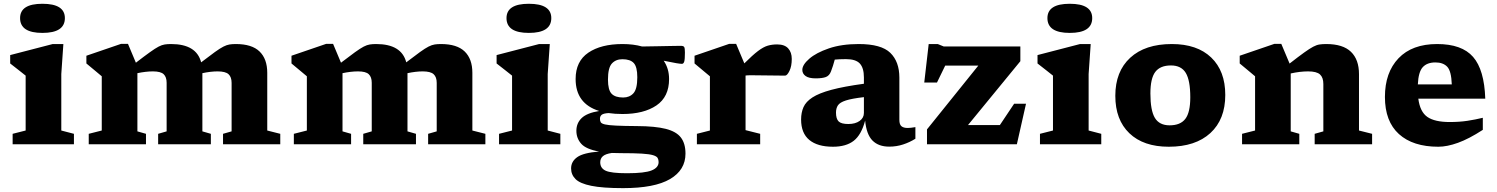

<svg xmlns="http://www.w3.org/2000/svg" viewBox="-20 -765 7936 1018"><path d="M205 -590.5Q86.5 -590.5 86.5 -669Q86.5 -745 205 -745Q324 -745 324 -669Q324 -590.5 205 -590.5ZM316 -531.5 305 -372.5V-73L372 -55.5V0H47V-55.5L116 -73V-364Q107.5 -371 82.2 -390.8Q57 -410.5 34 -428.5V-473L259.5 -531.5Z M1397 -379V-73L1466 -55.5V0H1162.5V-55.5L1208 -68.5V-325.5Q1208 -356.5 1191.8 -371.5Q1175.5 -386.5 1133.5 -386.5Q1115 -386.5 1094.2 -384Q1073.5 -381.5 1053 -377V-68.5L1098 -55.5V0H818.5V-55.5L863.5 -68.5V-326Q863.5 -356.5 847.8 -371.5Q832 -386.5 790.5 -386.5Q771.5 -386.5 750.5 -384Q729.5 -381.5 708.5 -377V-68.5L754 -55.5V0H450.5V-55.5L519.5 -73V-360.5Q511.5 -367.5 491.8 -383.8Q472 -400 438 -428.5V-469.5L622 -532.5H658.5L700.5 -432.5Q746.5 -468 774.8 -488.2Q803 -508.5 820.8 -517.8Q838.5 -527 853.2 -529.2Q868 -531.5 887 -531.5Q1021.5 -531.5 1046.5 -434.5Q1092 -469.5 1119.5 -489.2Q1147 -509 1164.8 -518Q1182.5 -527 1197 -529.2Q1211.5 -531.5 1230.5 -531.5Q1315.5 -531.5 1356.2 -492Q1397 -452.5 1397 -379Z M2484.5 -379V-73L2553.5 -55.5V0H2250V-55.5L2295.5 -68.5V-325.5Q2295.5 -356.5 2279.2 -371.5Q2263 -386.5 2221 -386.5Q2202.5 -386.5 2181.8 -384Q2161 -381.5 2140.5 -377V-68.5L2185.5 -55.5V0H1906V-55.5L1951 -68.5V-326Q1951 -356.5 1935.2 -371.5Q1919.5 -386.5 1878 -386.5Q1859 -386.5 1838 -384Q1817 -381.5 1796 -377V-68.5L1841.5 -55.5V0H1538V-55.5L1607 -73V-360.5Q1599 -367.5 1579.2 -383.8Q1559.5 -400 1525.5 -428.5V-469.5L1709.5 -532.5H1746L1788 -432.5Q1834 -468 1862.2 -488.2Q1890.5 -508.5 1908.2 -517.8Q1926 -527 1940.8 -529.2Q1955.5 -531.5 1974.5 -531.5Q2109 -531.5 2134 -434.5Q2179.5 -469.5 2207 -489.2Q2234.5 -509 2252.2 -518Q2270 -527 2284.5 -529.2Q2299 -531.5 2318 -531.5Q2403 -531.5 2443.8 -492Q2484.5 -452.5 2484.5 -379Z M2784 -590.5Q2665.5 -590.5 2665.5 -669Q2665.5 -745 2784 -745Q2903 -745 2903 -669Q2903 -590.5 2784 -590.5ZM2895 -531.5 2884 -372.5V-73L2951 -55.5V0H2626V-55.5L2695 -73V-364Q2686.5 -371 2661.2 -390.8Q2636 -410.5 2613 -428.5V-473L2838.5 -531.5Z M3280.5 -160.5Q3240.5 -160.5 3207 -165.5Q3180.5 -164 3170.8 -156.8Q3161 -149.5 3161 -135Q3161 -124 3165.2 -116.8Q3169.5 -109.5 3187.8 -105.2Q3206 -101 3246.2 -99Q3286.5 -97 3358.5 -96.5Q3454 -96 3510 -81.8Q3566 -67.5 3590.2 -35.8Q3614.5 -4 3614.5 49.5Q3614.5 136.5 3532.5 184.5Q3450.5 232.5 3284 232.5Q3175 232.5 3115 220.2Q3055 208 3031.5 184.5Q3008 161 3008 128Q3008 91 3040.8 68Q3073.5 45 3156.5 38.5Q3087 26 3061.5 -3Q3036 -32 3036 -71.5Q3036 -112 3064 -139Q3092 -166 3157 -176.5Q3032 -215.5 3032 -346Q3032 -440 3099.5 -485.8Q3167 -531.5 3280.5 -531.5Q3338 -531.5 3384.5 -518.5Q3423 -519 3463.8 -519.8Q3504.5 -520.5 3538.2 -521.2Q3572 -522 3589.5 -522Q3604 -522 3607.8 -515.5Q3611.5 -509 3611.5 -486.5Q3611.5 -450 3607.8 -438.2Q3604 -426.5 3595.5 -426.5Q3587.5 -426.5 3566 -430Q3544.5 -433.5 3499 -443Q3527.5 -401.5 3527.5 -346Q3527.5 -251.5 3460.5 -206Q3393.5 -160.5 3280.5 -160.5ZM3284 -248Q3318 -248 3338.5 -270.5Q3359 -293 3359 -355.5Q3359 -410.5 3340.2 -430.8Q3321.5 -451 3280 -451Q3245 -451 3224.2 -428.2Q3203.5 -405.5 3203.5 -343Q3203.5 -288 3222.8 -268Q3242 -248 3284 -248ZM3162.5 95.5Q3162.5 127 3191.5 140.2Q3220.5 153.5 3304.5 153.5Q3398.5 153.5 3435.2 138.5Q3472 123.5 3472 94.5Q3472 81.5 3466.8 72.5Q3461.5 63.5 3442.5 57.8Q3423.5 52 3383 49.5Q3342.5 47 3272.5 47Q3247 47 3224 46Q3190.5 51 3176.5 63.2Q3162.5 75.5 3162.5 95.5Z M4100.5 -529.5Q4140 -529.5 4159 -508.5Q4178 -487.5 4178 -452.5Q4178 -414 4165.8 -389Q4153.5 -364 4142.5 -364Q4094.5 -364 4051.2 -365Q4008 -366 3961 -366Q3943 -366 3933 -364.5V-75L4010.5 -55.5V0H3675V-55.5L3744 -73V-360.5Q3734.5 -369 3712.2 -387Q3690 -405 3662.5 -428.5V-469.5L3846.5 -532.5H3883L3926.5 -429Q3970.5 -473 3999 -494.5Q4027.5 -516 4050.5 -522.8Q4073.5 -529.5 4100.5 -529.5Z M4695 12.5Q4638 12.5 4606 -19.8Q4574 -52 4567 -125.5Q4547 -50 4506.5 -18.5Q4466 13 4396.5 13Q4314.5 13 4271 -23Q4227.5 -59 4227.5 -131.5Q4227.5 -168 4240.2 -197Q4253 -226 4287.8 -248.5Q4322.5 -271 4388.2 -288.8Q4454 -306.5 4560.5 -321V-354.5Q4560.5 -404.5 4539 -428Q4517.5 -451.5 4465.5 -451.5Q4446.5 -451.5 4432 -450.8Q4417.5 -450 4406 -449Q4397 -415 4386 -386.5Q4377.5 -363.5 4358.5 -356.5Q4339.5 -349.5 4305 -349.5Q4268.5 -349.5 4251.2 -362Q4234 -374.5 4234 -394.5Q4234 -421.5 4270.8 -453.5Q4307.5 -485.5 4374.8 -508.5Q4442 -531.5 4533 -531.5Q4652.5 -531.5 4700.5 -484.8Q4748.5 -438 4748.5 -353.5V-129.5Q4748.5 -105 4759.5 -95.8Q4770.5 -86.5 4792.5 -86.5Q4808 -86.5 4833.5 -91V-29.5Q4803.5 -10.5 4768.2 1Q4733 12.5 4695 12.5ZM4412.5 -168Q4412.5 -135 4426.5 -121.2Q4440.5 -107.5 4478 -107.5Q4515 -107.5 4537.8 -123.8Q4560.5 -140 4560.5 -166V-250Q4496 -242.5 4464.5 -232.2Q4433 -222 4422.8 -206.5Q4412.5 -191 4412.5 -168Z M4895 0V-79L5167 -417H4991.5L4948 -327.5H4880.5L4904 -531.5H4952L4984 -518.5H5390V-440.5L5112.5 -102H5281.5L5357 -215H5420L5371.5 0Z M5652 -590.5Q5533.5 -590.5 5533.5 -669Q5533.5 -745 5652 -745Q5771 -745 5771 -669Q5771 -590.5 5652 -590.5ZM5763 -531.5 5752 -372.5V-73L5819 -55.5V0H5494V-55.5L5563 -73V-364Q5554.5 -371 5529.2 -390.8Q5504 -410.5 5481 -428.5V-473L5706.5 -531.5Z M6177 13Q6042.5 13 5968 -58.5Q5893.5 -130 5893.5 -257Q5893.5 -386 5972.5 -458.8Q6051.5 -531.5 6193 -531.5Q6327.5 -531.5 6402 -460Q6476.5 -388.5 6476.5 -261.5Q6476.5 -132 6397.5 -59.5Q6318.5 13 6177 13ZM6181.5 -100.5Q6238.5 -100.5 6264.8 -134.8Q6291 -169 6291 -249Q6291 -339 6267 -378.5Q6243 -418 6188.5 -418Q6131.5 -418 6105.5 -383.8Q6079.5 -349.5 6079.5 -269.5Q6079.5 -179.5 6103.2 -140Q6127 -100.5 6181.5 -100.5Z M6950.5 -55.5 6996.5 -68.5V-319.5Q6996.5 -354 6978.8 -370.2Q6961 -386.5 6915.5 -386.5Q6873 -386.5 6823.5 -375.5V-68.5L6869 -55.5V0H6565.5V-55.5L6634.5 -73V-360.5Q6626.5 -367.5 6606.8 -383.8Q6587 -400 6553 -428.5V-469.5L6737 -532.5H6773.5L6817.5 -428Q6865.5 -465.5 6894.8 -486.5Q6924 -507.5 6942.5 -517.2Q6961 -527 6976.5 -529.2Q6992 -531.5 7012 -531.5Q7100.5 -531.5 7143 -490.2Q7185.5 -449 7185.5 -372V-73L7255 -55.5V0H6950.5Z M7600 -531.5Q7731 -531.5 7790.5 -463.2Q7850 -395 7855 -242H7500Q7509 -172 7548 -145Q7587 -118 7666.5 -118Q7718.5 -118 7760.8 -124.5Q7803 -131 7842 -140.5V-76.5Q7768 -28.5 7710.2 -7.8Q7652.5 13 7606 13Q7471.5 13 7397.2 -54.2Q7323 -121.5 7323 -251Q7323 -380.5 7395 -456Q7467 -531.5 7600 -531.5ZM7590.5 -434Q7546.5 -434 7523.5 -408.8Q7500.5 -383.5 7497.5 -317.5H7677.5Q7675 -388.5 7653.2 -411.2Q7631.5 -434 7590.5 -434Z"/></svg>

Font: Newsreader 6pt
Style: Bold
Weight: 700
Designer: Hugues Gentile
Foundry: Production Type
Version: Version 1.003; ttfautohint (v1.8.3)